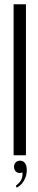

<svg xmlns="http://www.w3.org/2000/svg" viewBox="-20 -719 176 889"><path d="M43 0V-699.2H100.1V0ZM84 79.1Q78.1 82 71.8 82Q59.6 82 52.2 74Q44.9 65.9 44.9 53.2Q44.9 41 52.7 33Q60.5 24.9 73.2 24.9Q87.4 24.9 95.7 36.4Q104 47.9 104 68.8Q104 94.7 91.3 116.9Q78.6 139.2 57.1 149.9L53.2 141.1Q71.3 127.4 78.4 113.3Q85.4 99.1 84 79.1Z"/></svg>

Font: Moniqa Narrow Heading
Style: Regular
Weight: 400
Width: 4
Designer: Rajesh Rajput
Foundry: Rajesh Rajput
Version: Version 1.000